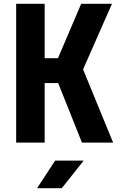

<svg xmlns="http://www.w3.org/2000/svg" viewBox="-20 -750 640 1010"><path d="M65 0H215V-313H286L411 0H575L417 -385L569 -730H407L285 -444H215V-730H65ZM175 240H305L420 95H270Z"/></svg>

Font: JetBrains Mono ExtraBold
Style: Regular
Weight: 800
Monospace: yes
Designer: Philipp Nurullin, Konstantin Bulenkov
Foundry: JetBrains
Version: Version 2.305